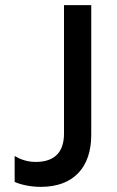

<svg xmlns="http://www.w3.org/2000/svg" viewBox="-20 -720 457 747"><path d="M139 7C267 7 335 -70 335 -195V-700H229V-200C229 -132 196 -90 119 -90C86 -90 59 -100 37 -113V-12C66 0 101 7 139 7Z"/></svg>

Font: Fixel Display Medium
Style: Regular
Weight: 500
Designer: AlfaBravo + MacPaw
Foundry: Kyrylo Tkachov, Marchela Mozhyna, Serhii Makarenko, Maria Weinstein, Zakhar Kryvoshyya
Version: Version 1.211